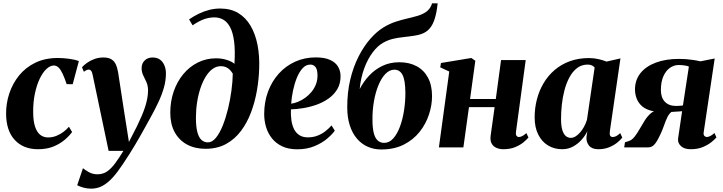

<svg xmlns="http://www.w3.org/2000/svg" viewBox="-20 -882 4329 1149"><path d="M207.5 11Q120 11 68.5 -44.2Q17 -99.5 16.5 -201.5Q16 -263 35.5 -322.2Q55 -381.5 93.8 -429.8Q132.5 -478 191 -506.5Q249.5 -535 326.5 -535Q355.5 -535 391.2 -530.5Q427 -526 452 -516.5L415 -378L379 -378.5Q366.5 -415.5 355 -440.2Q343.5 -465 330.8 -477.5Q318 -490 302.5 -490Q280.5 -490 258.2 -469.5Q236 -449 218 -411.5Q200 -374 189 -322.8Q178 -271.5 178.5 -209.5Q179 -156 190.2 -123Q201.5 -90 221.2 -74.8Q241 -59.5 267.5 -59.5Q294 -59.5 317.5 -69Q341 -78.5 360.2 -93.2Q379.5 -108 392.5 -123.5L411.5 -92Q395.5 -69.5 367.5 -45.5Q339.5 -21.5 299.8 -5.2Q260 11 207.5 11Z M534 -436Q530.5 -452.5 525 -459Q519.5 -465.5 512 -465.5Q504 -465.5 497.2 -462.2Q490.5 -459 482 -452.5L470.5 -479.5Q481.5 -492 500.2 -505.5Q519 -519 544.2 -528.5Q569.5 -538 599 -538Q627.5 -538 645 -528Q662.5 -518 672 -498.8Q681.5 -479.5 686.5 -451Q691.5 -418.5 697.8 -377.8Q704 -337 710.8 -293Q717.5 -249 724.2 -205.8Q731 -162.5 737 -125L751.5 -32.5L799.5 -126Q815.5 -159 828 -188.2Q840.5 -217.5 849 -244.2Q857.5 -271 861.8 -295.5Q866 -320 866 -342Q865.5 -370.5 856 -391.2Q846.5 -412 837 -431.2Q827.5 -450.5 827.5 -474.5Q827.5 -502.5 845.8 -520.2Q864 -538 892.5 -538Q921 -538 938.5 -524.5Q956 -511 964.5 -489.2Q973 -467.5 973 -443.5Q973 -400 960.8 -357.2Q948.5 -314.5 928 -270.8Q907.5 -227 882 -181Q866.5 -153 851.2 -125.2Q836 -97.5 820.2 -69.8Q804.5 -42 787.8 -14Q771 14 753 42.5Q735 71 715 100.5Q684.5 147 655 179.8Q625.5 212.5 594.2 229.8Q563 247 526 247Q501 247 479 240.8Q457 234.5 442 226.5L476.5 124.5Q487 134 510.5 147.5Q534 161 563 161Q597 161 622 143.2Q647 125.5 670 94Q693 62.5 718.5 21H630Z M1210 8.5Q1146.5 8.5 1099 -17.2Q1051.5 -43 1025.2 -91.2Q999 -139.5 999 -207Q999 -275.5 1019.5 -334.8Q1040 -394 1077 -438.5Q1114 -483 1164 -508Q1214 -533 1273 -533Q1308.5 -533 1338.8 -523Q1369 -513 1383 -500Q1388 -580 1381 -633.8Q1374 -687.5 1357.2 -719Q1340.5 -750.5 1316.5 -764.2Q1292.5 -778 1263 -778Q1232.5 -778 1202.2 -767.5Q1172 -757 1132.5 -730.5L1111.5 -766Q1139 -785 1169.5 -799.8Q1200 -814.5 1232.2 -822.8Q1264.5 -831 1297.5 -831Q1360.5 -831 1405.5 -804Q1450.5 -777 1479.2 -728.2Q1508 -679.5 1521 -613.8Q1534 -548 1531 -470.5Q1529 -406 1517.2 -338.8Q1505.5 -271.5 1482.2 -209.5Q1459 -147.5 1422 -98.2Q1385 -49 1332.5 -20.2Q1280 8.5 1210 8.5ZM1224 -30Q1250 -30 1272.5 -57.8Q1295 -85.5 1313.2 -131.2Q1331.5 -177 1344.8 -231.8Q1358 -286.5 1365.2 -341.5Q1372.5 -396.5 1373 -441Q1365 -454.5 1354.8 -464.8Q1344.5 -475 1331.5 -480.5Q1318.5 -486 1301.5 -486Q1274.5 -486 1251.8 -469.2Q1229 -452.5 1210.8 -422.8Q1192.5 -393 1179.5 -354Q1166.5 -315 1159.5 -270Q1152.5 -225 1152.5 -178Q1152.5 -123.5 1161.2 -91Q1170 -58.5 1186.2 -44.2Q1202.5 -30 1224 -30Z M1983.5 -100Q1969.5 -79.5 1939 -53.2Q1908.5 -27 1863 -7.8Q1817.5 11.5 1759 11.5Q1706.5 11.5 1669 -6.2Q1631.5 -24 1607.5 -54Q1583.5 -84 1572.2 -121.8Q1561 -159.5 1561 -199.5Q1561 -272 1584 -333.8Q1607 -395.5 1648.5 -441.5Q1690 -487.5 1746.5 -513Q1803 -538.5 1869 -538.5Q1921.5 -538.5 1954.2 -524Q1987 -509.5 2002.2 -484.5Q2017.5 -459.5 2018 -427.5Q2018.5 -382 1998.8 -348.8Q1979 -315.5 1946.5 -292.5Q1914 -269.5 1874.8 -255.5Q1835.5 -241.5 1795.2 -235Q1755 -228.5 1721 -227.5Q1719.5 -192 1724 -161.5Q1728.5 -131 1740.2 -108.2Q1752 -85.5 1772.2 -72.8Q1792.5 -60 1822 -60Q1854.5 -60 1881 -70.5Q1907.5 -81 1928.2 -97.5Q1949 -114 1964 -131.5ZM1837 -495.5Q1810.5 -495.5 1790.5 -473.2Q1770.5 -451 1756.2 -415.8Q1742 -380.5 1733.5 -339.8Q1725 -299 1722.5 -261.5Q1742 -264 1764 -273Q1786 -282 1806.8 -297Q1827.5 -312 1844.2 -332.2Q1861 -352.5 1870.8 -377.8Q1880.5 -403 1880 -432.5Q1879.5 -466.5 1868 -481Q1856.5 -495.5 1837 -495.5Z M2599 -862 2595.5 -833.5Q2589.5 -790.5 2577.2 -757Q2565 -723.5 2542 -702Q2519 -680.5 2479 -672Q2469 -670 2457 -668Q2445 -666 2432 -664.5Q2413.5 -661.5 2387.5 -659Q2361.5 -656.5 2331.8 -649.5Q2302 -642.5 2272.5 -626Q2240 -608 2210.2 -568.5Q2180.5 -529 2159.8 -473Q2139 -417 2132.5 -349Q2155 -393 2189 -429.5Q2223 -466 2268.5 -487.8Q2314 -509.5 2369.5 -509.5Q2429 -509.5 2473 -486Q2517 -462.5 2541.2 -417.2Q2565.5 -372 2565.5 -306.5Q2565.5 -252.5 2547 -196.2Q2528.5 -140 2491 -92.8Q2453.5 -45.5 2396.2 -16.5Q2339 12.5 2261.5 12.5Q2218.5 12.5 2181.5 -3.5Q2144.5 -19.5 2116.8 -51.5Q2089 -83.5 2073.5 -131Q2058 -178.5 2058 -241Q2058 -330 2076.2 -406.2Q2094.5 -482.5 2125.8 -543.8Q2157 -605 2196 -649.5Q2235 -694 2276.5 -719Q2311.5 -740 2347.2 -751.8Q2383 -763.5 2417 -771.2Q2451 -779 2479.8 -787.5Q2508.5 -796 2529.8 -810.8Q2551 -825.5 2562 -851.5L2565.5 -862ZM2340.5 -465Q2311 -465 2286.8 -440Q2262.5 -415 2245 -372.8Q2227.5 -330.5 2218 -277Q2208.5 -223.5 2209 -165.5Q2209 -118 2216.5 -87.2Q2224 -56.5 2239.8 -41.8Q2255.5 -27 2279 -27Q2310 -27 2333.8 -54Q2357.5 -81 2373.8 -125Q2390 -169 2398 -221.8Q2406 -274.5 2406 -325.5Q2405.5 -402 2389 -433.5Q2372.5 -465 2340.5 -465Z M3068 -94.5Q3065.5 -76 3071.2 -69Q3077 -62 3084.5 -62Q3093.5 -62 3104.2 -67Q3115 -72 3130 -85.5L3142.5 -59Q3132.5 -47 3112.8 -30.5Q3093 -14 3062.8 -1.5Q3032.5 11 2991.5 11Q2970.5 11 2951.8 3.2Q2933 -4.5 2922.8 -22Q2912.5 -39.5 2916 -68.5L2940 -241H2786.5L2753 0H2606.5L2668.5 -454L2614.5 -479L2619 -505L2800.5 -535L2824.5 -518.5L2793 -289.5H2947L2978.5 -522.5H3126Z M3629.5 -96Q3627 -76.5 3632 -69.2Q3637 -62 3646.5 -62Q3656.5 -62 3667.2 -67.2Q3678 -72.5 3691.5 -85.5L3704 -58.5Q3693.5 -44.5 3673.2 -28.2Q3653 -12 3624.8 -0.5Q3596.5 11 3561 11Q3522.5 11 3505.2 -10.2Q3488 -31.5 3489.5 -62L3495 -96.5Q3483 -71.5 3461.5 -46.8Q3440 -22 3410.2 -5.5Q3380.5 11 3344 11Q3296.5 11 3259.2 -11.8Q3222 -34.5 3200.8 -77.2Q3179.5 -120 3179.5 -179.5Q3179.5 -235 3193 -287.2Q3206.5 -339.5 3233 -384.2Q3259.5 -429 3298.8 -462.8Q3338 -496.5 3389.8 -515.5Q3441.5 -534.5 3504.5 -534.5Q3534.5 -534.5 3561.5 -528.2Q3588.5 -522 3610 -513.5L3693 -532.5ZM3538.5 -478Q3533.5 -484.5 3523.2 -490Q3513 -495.5 3497.5 -495.5Q3460.5 -495.5 3433.8 -475Q3407 -454.5 3388.2 -420Q3369.5 -385.5 3358.2 -343Q3347 -300.5 3342.2 -255.8Q3337.5 -211 3337.5 -170.5Q3337.5 -128.5 3345.2 -103.5Q3353 -78.5 3366.2 -67.8Q3379.5 -57 3396 -57Q3410 -57 3424 -65.5Q3438 -74 3451 -88.8Q3464 -103.5 3474.8 -123Q3485.5 -142.5 3492.5 -164.5Z M4255.5 -86 4267.5 -60Q4258.5 -48.5 4237.8 -31.8Q4217 -15 4186 -2Q4155 11 4114 11Q4075.5 11 4055.8 -7Q4036 -25 4037.5 -50L4062 -216.5Q4053.5 -215.5 4042 -214.8Q4030.5 -214 4018.8 -213.5Q4007 -213 3998 -212Q3983.5 -201 3973.5 -180Q3963.5 -159 3954.5 -133.2Q3945.5 -107.5 3934.5 -83Q3918.5 -46.5 3901.2 -23.2Q3884 0 3860 0H3715.5L3720 -30.5L3742 -37.5Q3761.5 -43.5 3777.2 -63.5Q3793 -83.5 3807.8 -109.8Q3822.5 -136 3838.8 -161.5Q3855 -187 3875 -204.2Q3895 -221.5 3922 -222.5L3939.5 -212Q3894 -212.5 3863.2 -223.5Q3832.5 -234.5 3814.5 -253.8Q3796.5 -273 3788.5 -296.5Q3780.5 -320 3780 -344.5Q3779.5 -402 3812.2 -443.5Q3845 -485 3904.5 -507.2Q3964 -529.5 4043 -529.5Q4064 -529.5 4085.2 -528Q4106.5 -526.5 4128.2 -523.2Q4150 -520 4171.5 -515L4257 -532L4191 -89.5Q4189 -73.5 4196.2 -67.8Q4203.5 -62 4209.5 -62Q4218.5 -62 4230.5 -68Q4242.5 -74 4255.5 -86ZM4067 -251 4102.5 -483.5Q4097 -486.5 4087.2 -488.5Q4077.5 -490.5 4065.8 -491.8Q4054 -493 4042 -493Q4013 -493 3988.8 -475.8Q3964.5 -458.5 3949.8 -425.2Q3935 -392 3935 -342.5Q3935 -298 3959 -273Q3983 -248 4025 -248Q4031.5 -248 4039.2 -248.5Q4047 -249 4054.5 -249.5Q4062 -250 4067 -251Z"/></svg>

Font: Merriweather 96pt ExtraBold
Style: Italic
Weight: 800
Italic angle: -7.8°
Version: Version 2.101